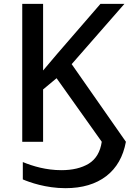

<svg xmlns="http://www.w3.org/2000/svg" viewBox="-20 -734 672 994"><path d="M318.8 240.2C405.8 240.2 476.1 219.2 530.3 177.7C584 136.2 617.7 76.7 631.8 0L351.1 -401.9L624 -713.9H500L275.9 -455.1C252.9 -428.2 226.1 -396 203.1 -369.1V-713.9H95.2V0H203.1V-271L272.9 -329.1L506.8 0C499 52.7 476.6 90.3 439.5 113.3C402.3 135.7 355 147 297.9 147C219.2 147 150.4 126.5 98.1 105V194.8C132.3 209.5 217.3 240.2 318.8 240.2Z"/></svg>

Font: Noto Reveo Sans
Style: Regular
Weight: 500
Designer: Monotype Design Team
Foundry: Monotype Imaging Inc.
Version: Version 2.007